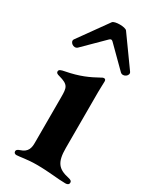

<svg xmlns="http://www.w3.org/2000/svg" viewBox="-179 -738 661 802"><g transform="rotate(30 151.5 -337.0)"><path d="M47.9 7.8C60.7 7.8 96.9 0 141 0C204.5 0 245.4 7.8 283.7 7.8C290.8 7.8 300.8 6 300.8 -5C300.8 -12.4 296.2 -16 283.7 -18.8C230.8 -30.2 212 -52.6 212 -120.7V-391.3C212 -409.8 213.4 -431.8 213.4 -442.5C213.4 -450.3 210.2 -453.8 204.5 -453.8C200.6 -453.8 198.2 -452.8 193.5 -449.9C151.6 -426.8 113.3 -408.7 47.9 -396.3C31.6 -393.1 22 -390.3 22 -381C22 -373.6 27.3 -370.7 38 -367.9C87.4 -354.4 89.1 -341.6 89.1 -294.7V-75.3C89.1 -52.9 85.9 -28.4 50.8 -17.8C39.1 -13.8 35.2 -9.6 35.2 -3.6C35.2 3.6 40.5 7.8 47.9 7.8ZM14.6 -531.2C3.6 -516 30.9 -494.7 46.5 -509.9L142 -604.4C148.1 -609.7 152.3 -609.7 158.4 -604L253.2 -509.9C268.8 -494.7 296.2 -516 285.2 -531.2L184.3 -671.9C176.1 -683.6 123.6 -683.6 115.4 -671.9Z"/></g></svg>

Font: Margiela Serif Semibold
Style: Regular
Weight: 600
Designer: Andreas Faust, Stefan Endress
Version: Version 1.002;FEAKit 1.0